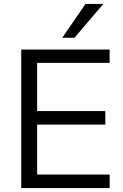

<svg xmlns="http://www.w3.org/2000/svg" viewBox="-20 -957 628 977"><path d="M88 0ZM88 0V-705H538V-637H169V-392H516V-323H169V-69H538V0ZM297 -765 415 -937H506L359 -765Z"/></svg>

Font: Winston
Style: Regular
Weight: 400
Designer: Original fonts by Vernon Adams / Changes by Cristiano Sobral
Foundry: Original fonts by Vernon Adams / Changes by Cristiano Sobral
Version: Version 2.503;July 17, 2020;FontCreator 13.0.0.2655 64-bit